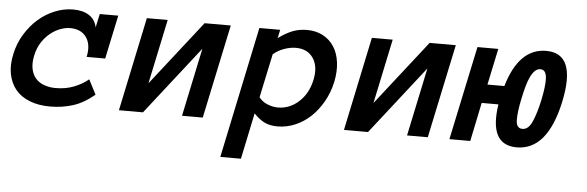

<svg xmlns="http://www.w3.org/2000/svg" viewBox="-62 -606 2835 928"><g transform="rotate(5 1356.0 -142.0)"><path d="M402.8 -64.9Q350.1 -21 298.1 -4.9Q246.1 11.2 189 11.2Q131.8 11.2 88.9 -5.9Q45.9 -22.9 20.5 -54Q-4.9 -85 -13.4 -128.9Q-22 -172.9 -9.8 -227.1Q1 -278.8 28.1 -323Q55.2 -367.2 91.1 -398.7Q127 -430.2 170.9 -448Q214.8 -465.8 259.8 -465.8Q307.1 -465.8 337.2 -446.3Q367.2 -426.8 375 -389.2L389.2 -455.1H479L434.1 -243.2H344.2Q356.9 -303.2 331.5 -339.1Q306.2 -375 252.9 -375Q231.9 -375 207.5 -366.5Q183.1 -357.9 159.7 -339.8Q136.2 -321.8 117.7 -293.9Q99.1 -266.1 90.8 -227.1Q83 -189 89.1 -161.4Q95.2 -133.8 111.1 -116Q127 -98.1 152.6 -89.1Q178.2 -80.1 207 -80.1Q255.9 -80.1 295.4 -95.5Q335 -110.8 366.2 -136.2Z M617.7 -455.1H718.8L652.8 -142.1L897.9 -455.1H1024.9L928.7 0H828.1L897.9 -331.1L638.7 0H522Z M1163.6 -455.1H1264.6L1255.9 -414.1Q1291 -439.9 1323.5 -452.9Q1356 -465.8 1393.6 -465.8Q1438 -465.8 1471.4 -448Q1504.9 -430.2 1525.4 -398.7Q1545.9 -367.2 1551.8 -323Q1557.6 -278.8 1546.9 -227.1Q1535.6 -174.8 1510.7 -130.9Q1485.8 -86.9 1452.4 -55.4Q1418.9 -23.9 1377.4 -6.3Q1335.9 11.2 1292 11.2Q1253.9 11.2 1227.3 -2.4Q1200.7 -16.1 1176.8 -42L1129.9 182.1H1029.8ZM1193.8 -122.1Q1208 -102.1 1233.9 -91.1Q1259.8 -80.1 1285.6 -80.1Q1342.8 -80.1 1387.2 -120.6Q1431.6 -161.1 1445.8 -227.1Q1460 -293 1432.4 -334Q1404.8 -375 1347.7 -375Q1321.8 -375 1291.7 -364.5Q1261.7 -354 1238.8 -334Z M1709.5 -455.1H1810.5L1744.6 -142.1L1989.7 -455.1H2116.7L2020.5 0H1919.9L1989.7 -331.1L1730.5 0H1613.8Z M2221.7 -455.1H2322.8L2285.6 -278.8H2367.7Q2422.4 -465.8 2554.7 -465.8Q2703.6 -465.8 2652.8 -227.1Q2601.6 11.2 2452.6 11.2Q2316.4 11.2 2346.7 -188H2265.6L2226.6 0H2125.5ZM2455.6 -227.1Q2441.4 -161.1 2441.9 -120.6Q2442.4 -80.1 2472.7 -80.1Q2501.5 -80.1 2519.5 -120.6Q2537.6 -161.1 2551.8 -227.1Q2558.6 -259.8 2562 -286.9Q2565.4 -314 2564.5 -333.5Q2563.5 -353 2556.2 -364Q2548.8 -375 2534.7 -375Q2519.5 -375 2508.1 -364Q2496.6 -353 2487.1 -333.5Q2477.5 -314 2470 -286.9Q2462.4 -259.8 2455.6 -227.1Z"/></g></svg>

Font: Anonymous Pro
Style: Bold Italic
Weight: 700
Italic angle: -12°
Monospace: yes
Designer: Mark Simonson
Version: Version 1.003